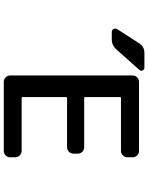

<svg xmlns="http://www.w3.org/2000/svg" viewBox="99 -922 802 1040"><g transform="rotate(90 500.0 -402.0)"><path d="M213.9 -753.9Q232.4 -783.2 266.6 -783.2H346.7Q357.4 -783.2 361.3 -773.9Q365.2 -764.6 359.4 -756.8L249 -632.8Q226.6 -606.4 192.4 -606.4H153.3Q142.6 -606.4 136.7 -616.2Q134.8 -621.1 134.8 -626Q134.8 -630.9 137.7 -635.7ZM510.7 -656.2Q505.9 -656.2 505.9 -652.3V-460.9Q505.9 -457 510.7 -457H778.3Q792 -457 802.2 -446.8Q812.5 -436.5 812.5 -421.9V-398.4Q812.5 -384.8 802.2 -374.5Q792 -364.3 778.3 -364.3H510.7Q505.9 -364.3 505.9 -359.4V-123Q505.9 -118.2 510.7 -118.2H797.9Q811.5 -118.2 821.8 -107.9Q832 -97.7 832 -84V-56.6Q832 -42 821.8 -31.7Q811.5 -21.5 797.9 -21.5H422.9Q409.2 -21.5 398.9 -31.7Q388.7 -42 388.7 -56.6V-718.8Q388.7 -733.4 398.9 -743.7Q409.2 -753.9 422.9 -753.9H797.9Q811.5 -753.9 821.8 -743.7Q832 -733.4 832 -718.8V-691.4Q832 -676.8 821.8 -666.5Q811.5 -656.2 797.9 -656.2Z"/></g></svg>

Font: Gen Jyuu Gothic L Monospace Medium
Style: Regular
Weight: 500
Designer: [Source Han Sans]
Ryoko NISHIZUKA  (kana & ideographs); Paul D. Hunt (Latin, Greek & Cyrillic); Wenlong ZHANG  (bopomofo
Version: Version 1.002.20150607